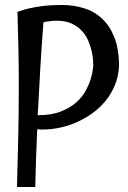

<svg xmlns="http://www.w3.org/2000/svg" viewBox="-20 -746 510 768"><path d="M456.1 -481.9Q454.1 -440.9 439.9 -406.2Q425.8 -371.6 402.8 -343.3Q379.9 -314.9 350.1 -293.5Q320.3 -272 287.4 -257.3Q254.4 -242.7 219.7 -235.4Q185.1 -228 152.8 -228Q147 -228 141.1 -228Q135.3 -228 128.9 -229Q126 -170.9 124.3 -113.5Q122.6 -56.2 121.1 2H47.9Q50.8 -99.6 53 -200.4Q55.2 -301.3 55.2 -403.8Q55.2 -478 53.7 -551Q52.2 -624 49.8 -698.2Q73.2 -707.5 99.1 -713.1Q125 -718.8 149.2 -721.7Q173.3 -724.6 193.8 -725.3Q214.4 -726.1 227.1 -726.1Q273.4 -726.1 315.2 -713.4Q356.9 -700.7 388.2 -671.6Q419.4 -642.6 437.7 -595.9Q456.1 -549.3 456.1 -481.9ZM153.8 -657.2Q146.5 -563.5 141.1 -470.7Q135.7 -377.9 130.9 -285.2H131.8Q185.5 -285.2 222.9 -299.8Q260.3 -314.5 284.9 -336.4Q309.6 -358.4 323.2 -384Q336.9 -409.7 343.5 -432.1Q350.1 -454.6 351.6 -469.7Q353 -484.9 353 -485.8Q353 -491.2 352.1 -506.3Q351.1 -521.5 346.7 -541.3Q342.3 -561 333.3 -582.5Q324.2 -604 308.1 -621.8Q292 -639.6 267.6 -651.4Q243.2 -663.1 208 -663.1Q183.6 -663.1 153.8 -657.2Z"/></svg>

Font: Englebert
Style: Regular
Weight: 400
Designer: Astigmatic (AOETI)
Foundry: Astigmatic (AOETI)
Version: Version 1.000